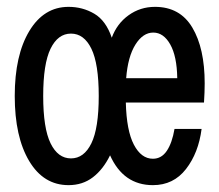

<svg xmlns="http://www.w3.org/2000/svg" viewBox="-20 -528 640 560"><path d="M180 12Q107 12 65 -58.5Q23 -129 23 -248Q23 -367 65.5 -437.5Q108 -508 180 -508Q221 -508 255 -488Q289 -468 306 -418Q321 -459 355 -483.5Q389 -508 432 -508Q505 -508 541 -447.5Q577 -387 577 -285Q577 -260 575 -229H347Q349 -147 370.5 -106Q392 -65 426 -65Q451 -65 466.5 -88Q482 -111 489 -152H568Q559 -82 522.5 -35Q486 12 426 12Q340 12 301 -75Q281 -34 251 -11Q221 12 180 12ZM427 -433Q397 -433 375 -398Q353 -363 348 -300H497Q496 -364 476.5 -398.5Q457 -433 427 -433ZM187 -66Q225 -66 246.5 -110Q268 -154 268 -248Q268 -342 246.5 -386Q225 -430 187 -430Q149 -430 127.5 -386Q106 -342 106 -248Q106 -154 127.5 -110Q149 -66 187 -66Z"/></svg>

Font: DM Mono
Style: Regular
Weight: 400
Designer: Colophon Foundry
Foundry: Colophon Foundry
Version: Version 1.000; ttfautohint (v1.8.2.53-6de2)